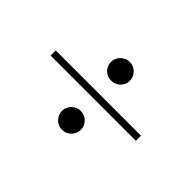

<svg xmlns="http://www.w3.org/2000/svg" viewBox="-74 -753 798 798"><g transform="rotate(45 324.5 -354.5)"><path d="M380 -499Q380 -476 364 -460Q348 -444 324 -444Q301 -444 285 -460Q269 -476 269 -499Q269 -521 285.5 -537.5Q302 -554 324 -554Q347 -554 363.5 -537.5Q380 -521 380 -499ZM574 -340H73V-370H574ZM324 -155Q302 -155 285.5 -171.5Q269 -188 269 -211Q269 -234 285.5 -250Q302 -266 324 -266Q347 -266 363.5 -250Q380 -234 380 -211Q380 -188 363.5 -171.5Q347 -155 324 -155Z"/></g></svg>

Font: Playfair Display
Style: Regular
Weight: 400
Designer: Claus Eggers S?rensen
Foundry: Claus Eggers S?rensen
Version: Version 1.003